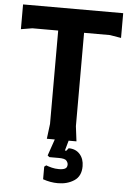

<svg xmlns="http://www.w3.org/2000/svg" viewBox="-61 -745 696 1020"><g transform="rotate(5 287.0 -235.0)"><path d="M208 0 218 -80V-644H356V-80L366 0ZM20 -568V-700H554V-568L494 -578H80ZM287 230Q247 230 207 216V149L217 141Q230 146 247.5 150.5Q265 155 286 155Q307 155 318.5 149Q330 143 330 127Q330 117 321.5 106.5Q313 96 281 96H230L220 88L261 -31H329V-17L309 54H317L328 40Q366 40 388 65Q410 90 410 129Q410 182 373.5 206Q337 230 287 230Z"/></g></svg>

Font: AR One Sans
Style: Bold
Weight: 700
Designer: Niteesh Yadav
Foundry: Niteesh Yadav
Version: Version 1.001;gftools[0.9.33]